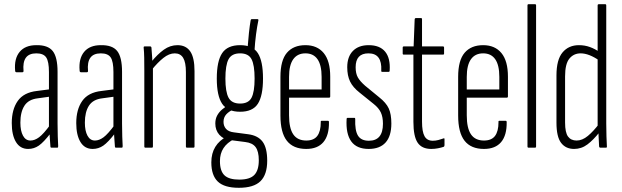

<svg xmlns="http://www.w3.org/2000/svg" viewBox="-20 -703 2959 914"><path d="M225 0Q220 0 220 -6Q218 -29 216.5 -55Q215 -81 215 -97L213 -100V-360Q213 -410 200 -429.5Q187 -449 153 -449Q118 -449 103 -428Q88 -407 92 -365Q92 -359 86 -359H59Q52 -359 52 -367Q47 -424 73.5 -456Q100 -488 153 -488Q208 -489 231 -460Q254 -431 254 -361V-115Q254 -81 255 -53.5Q256 -26 257 -7Q257 0 253 0ZM114 6Q76 6 56 -27Q36 -60 36 -117Q36 -182 64.5 -222.5Q93 -263 156 -270L218 -278V-243L160 -235Q116 -230 96.5 -200Q77 -170 77 -119Q77 -80 89.5 -57Q102 -34 125 -34Q145 -34 166 -49.5Q187 -65 220 -110L221 -69Q188 -26 165 -10Q142 6 114 6Z M532 0Q527 0 527 -6Q525 -29 523.5 -55Q522 -81 522 -97L520 -100V-360Q520 -410 507 -429.5Q494 -449 460 -449Q425 -449 410 -428Q395 -407 399 -365Q399 -359 393 -359H366Q359 -359 359 -367Q354 -424 380.5 -456Q407 -488 460 -488Q515 -489 538 -460Q561 -431 561 -361V-115Q561 -81 562 -53.5Q563 -26 564 -7Q564 0 560 0ZM421 6Q383 6 363 -27Q343 -60 343 -117Q343 -182 371.5 -222.5Q400 -263 463 -270L525 -278V-243L467 -235Q423 -230 403.5 -200Q384 -170 384 -119Q384 -80 396.5 -57Q409 -34 432 -34Q452 -34 473 -49.5Q494 -65 527 -110L528 -69Q495 -26 472 -10Q449 6 421 6Z M870 0Q865 0 865 -6V-360Q865 -406 852 -427.5Q839 -449 812 -449Q785 -449 757.5 -427Q730 -405 702 -370L700 -408Q730 -445 760 -466.5Q790 -488 825 -488Q865 -488 885.5 -458.5Q906 -429 906 -364V-6Q906 0 901 0ZM672 0Q667 0 667 -6V-367Q667 -401 666.5 -428.5Q666 -456 664 -475Q663 -482 668 -482H695Q700 -482 701 -476Q703 -457 704.5 -428Q706 -399 706 -384L708 -380V-6Q708 0 703 0Z M1117 191Q1048 191 1017 161.5Q986 132 986 70Q986 27 1005 -4Q1024 -35 1061 -54L1095 -41Q1061 -24 1044 2Q1027 28 1027 64Q1027 111 1048.5 131.5Q1070 152 1119 152Q1169 152 1190.5 130Q1212 108 1212 60Q1212 18 1197 -2.5Q1182 -23 1147 -27L1077 -36Q1043 -40 1024 -61.5Q1005 -83 1005 -115Q1005 -137 1014 -153.5Q1023 -170 1037.5 -182Q1052 -194 1067 -203L1095 -184Q1070 -173 1057 -158.5Q1044 -144 1044 -123Q1044 -103 1056 -89.5Q1068 -76 1093 -73L1161 -64Q1208 -58 1230 -28.5Q1252 1 1252 62Q1252 128 1220 159.5Q1188 191 1117 191ZM1123 -171Q1063 -171 1037.5 -209Q1012 -247 1012 -329Q1012 -412 1037.5 -450Q1063 -488 1123 -488Q1183 -488 1207.5 -450Q1232 -412 1232 -329Q1232 -247 1207.5 -209Q1183 -171 1123 -171ZM1123 -210Q1163 -210 1177.5 -238Q1192 -266 1192 -329Q1192 -393 1177.5 -421Q1163 -449 1123 -449Q1083 -449 1068 -421Q1053 -393 1053 -329Q1053 -266 1068 -238Q1083 -210 1123 -210ZM1191 -455 1158 -468Q1161 -509 1165 -546Q1169 -583 1173 -605Q1174 -612 1179 -612H1205Q1211 -612 1210 -606Q1204 -578 1199 -540.5Q1194 -503 1191 -455Z M1438 6Q1376 6 1345.5 -33Q1315 -72 1315 -153V-337Q1315 -416 1346 -452Q1377 -488 1434 -488Q1490 -488 1521 -450.5Q1552 -413 1552 -338V-244Q1552 -238 1546 -238H1356V-154Q1356 -93 1376 -63.5Q1396 -34 1438 -34Q1474 -34 1490.5 -56Q1507 -78 1507 -121Q1506 -128 1511 -128H1541Q1546 -128 1546 -122Q1547 -59 1519.5 -26.5Q1492 6 1438 6ZM1356 -277H1511V-337Q1511 -393 1491.5 -421Q1472 -449 1434 -449Q1396 -449 1376 -421Q1356 -393 1356 -337Z M1735 6Q1678 6 1652 -30Q1626 -66 1630 -136Q1630 -142 1635 -142H1667Q1671 -142 1671 -137Q1669 -82 1684 -57.5Q1699 -33 1736 -33Q1803 -33 1803 -114Q1803 -146 1793 -167.5Q1783 -189 1759 -208L1692 -262Q1660 -287 1646.5 -315Q1633 -343 1633 -383Q1633 -433 1660 -460.5Q1687 -488 1735 -488Q1788 -488 1813.5 -457Q1839 -426 1835 -367Q1835 -361 1830 -361H1799Q1798 -361 1796 -362Q1794 -363 1795 -368Q1797 -408 1782 -428.5Q1767 -449 1734 -449Q1673 -449 1673 -383Q1673 -353 1683.5 -334.5Q1694 -316 1718 -295L1785 -240Q1818 -214 1830.5 -187Q1843 -160 1843 -115Q1843 -55 1815.5 -24.5Q1788 6 1735 6Z M2033 6Q1988 6 1968 -24Q1948 -54 1948 -123V-443H1902Q1897 -443 1897 -448V-476Q1897 -482 1902 -482H1949L1954 -611Q1955 -617 1960 -617H1985Q1989 -617 1989 -611V-482H2089Q2094 -482 2094 -476V-448Q2094 -443 2089 -443H1989V-124Q1989 -76 2001 -54.5Q2013 -33 2040 -33Q2054 -33 2067 -36.5Q2080 -40 2091 -44Q2096 -47 2096 -40V-12Q2096 -6 2092 -4Q2080 0 2064.5 3Q2049 6 2033 6Z M2284 6Q2222 6 2191.5 -33Q2161 -72 2161 -153V-337Q2161 -416 2192 -452Q2223 -488 2280 -488Q2336 -488 2367 -450.5Q2398 -413 2398 -338V-244Q2398 -238 2392 -238H2202V-154Q2202 -93 2222 -63.5Q2242 -34 2284 -34Q2320 -34 2336.5 -56Q2353 -78 2353 -121Q2352 -128 2357 -128H2387Q2392 -128 2392 -122Q2393 -59 2365.5 -26.5Q2338 6 2284 6ZM2202 -277H2357V-337Q2357 -393 2337.5 -421Q2318 -449 2280 -449Q2242 -449 2222 -421Q2202 -393 2202 -337Z M2496 0Q2491 0 2491 -6V-677Q2491 -683 2496 -683H2527Q2532 -683 2532 -677V-6Q2532 0 2527 0Z M2713 6Q2673 6 2651 -23Q2629 -52 2629 -119V-344Q2629 -419 2658 -453.5Q2687 -488 2736 -488Q2764 -488 2788.5 -479Q2813 -470 2834 -455V-414Q2784 -449 2744 -449Q2711 -449 2690.5 -424Q2670 -399 2670 -339V-120Q2670 -72 2684 -53Q2698 -34 2725 -34Q2752 -34 2778.5 -56Q2805 -78 2833 -115L2834 -74Q2805 -37 2776.5 -15.5Q2748 6 2713 6ZM2838 0Q2833 0 2832 -6Q2831 -29 2829.5 -55.5Q2828 -82 2828 -97L2825 -101V-677Q2825 -683 2831 -683H2861Q2866 -683 2866 -677V-115Q2866 -81 2867 -54Q2868 -27 2869 -7Q2870 0 2865 0Z"/></svg>

Font: Sofia Sans Extra Condensed Light
Style: Regular
Weight: 300
Designer: Botio Nikoltchev, Ani Petrova
Foundry: lettersoup
Version: Version 4.101